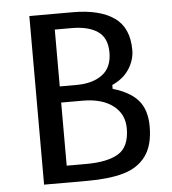

<svg xmlns="http://www.w3.org/2000/svg" viewBox="-51 -747 713 794"><g transform="rotate(-5 305.5 -350.0)"><path d="M100 -700H280Q391 -700 451.5 -658Q512 -616 512 -523Q512 -482 488 -444.5Q464 -407 417 -386V-370Q491 -348 523.5 -308.5Q556 -269 556 -202Q556 -123 523 -78.5Q490 -34 430 -17Q370 0 281 0H100ZM270 -635H200V-399H269Q337 -399 377 -429Q417 -459 417 -521Q417 -582 378 -608.5Q339 -635 270 -635ZM200 -70H281Q370 -70 415.5 -98Q461 -126 461 -202Q461 -262 415 -297Q369 -332 289 -332H200Z"/></g></svg>

Font: Voces
Style: Regular
Weight: 400
Designer: Ana Paula Megda, Pablo Ugerman
Foundry: Ana Paula Megda, Pablo Ugerman
Version: Version 1.100